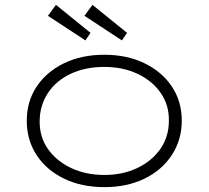

<svg xmlns="http://www.w3.org/2000/svg" viewBox="-20 -759 857 789"><path d="M409 10Q315 10 243 -25Q171 -60 130.5 -121.5Q90 -183 90 -263Q90 -342 130.5 -403Q171 -464 243 -499Q315 -534 409 -534Q502 -534 574 -499Q646 -464 686.5 -403Q727 -342 727 -263Q727 -185 686.5 -122.5Q646 -60 574 -25Q502 10 409 10ZM409 -40Q484 -40 544 -68.5Q604 -97 639 -147Q674 -197 674 -263Q675 -327 640.5 -377Q606 -427 545.5 -455.5Q485 -484 409 -484Q331 -484 271 -456Q211 -428 177.5 -377.5Q144 -327 143 -263Q142 -197 176.5 -147.5Q211 -98 271.5 -69Q332 -40 409 -40ZM481 -593 327 -694 360 -739 502 -624ZM331 -593 177 -694 210 -739 352 -624Z"/></svg>

Font: Lexend Mega ExtraLight
Style: Regular
Weight: 250
Version: Version 1.007